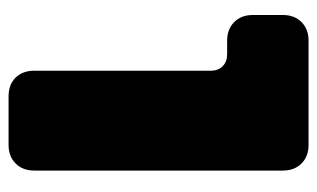

<svg xmlns="http://www.w3.org/2000/svg" viewBox="-166 -574 740 448"><g transform="rotate(90 204.0 -350.0)"><path d="M318 0Q345 0 361.5 -16.5Q378 -33 378 -60V-640Q378 -667 361.5 -683.5Q345 -700 318 -700H75Q48 -700 31.5 -683.5Q15 -667 15 -640V-570Q15 -543 31.5 -526.5Q48 -510 75 -510H106Q124 -510 134.5 -499.5Q145 -489 145 -472V-60Q145 -33 161 -16.5Q177 0 205 0Z"/></g></svg>

Font: Bolota
Style: Bold
Weight: 240
Designer: Gabriel Pang
Version: Version 1.000